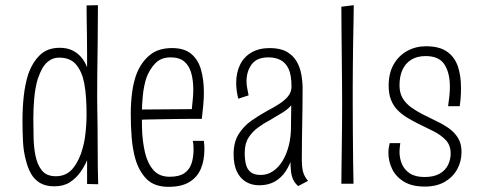

<svg xmlns="http://www.w3.org/2000/svg" viewBox="-20 -712 1852 743"><path d="M67 -246Q67 -295 72 -340.5Q77 -386 89 -424Q105 -470 134 -498.5Q163 -527 211 -527Q239 -527 259 -517.5Q279 -508 293.5 -491.5Q308 -475 317 -452Q317 -476 317 -507Q317 -538 316.5 -571.5Q316 -605 315.5 -636.5Q315 -668 315 -691L359 -692Q359 -612 358 -548Q357 -484 356.5 -432Q356 -380 356 -336Q356 -321 356.5 -291Q357 -261 357.5 -223Q358 -185 358 -144Q358 -103 358.5 -65.5Q359 -28 360 1L317 0V-92Q307 -68 290.5 -45Q274 -22 250 -6.5Q226 9 190 9Q157 9 135 -4Q113 -17 100 -40Q87 -63 80 -93Q71 -125 69 -164.5Q67 -204 67 -246ZM109 -255Q109 -215 110 -178Q111 -141 117 -111Q124 -75 142 -52.5Q160 -30 196 -30Q238 -30 263 -61.5Q288 -93 300 -139Q306 -160 309 -182Q312 -204 313.5 -226Q315 -248 315 -270Q315 -301 313 -332Q311 -363 306 -390Q298 -433 275.5 -461Q253 -489 209 -489Q188 -489 171.5 -478Q155 -467 144.5 -448.5Q134 -430 126 -406Q116 -372 112.5 -331.5Q109 -291 109 -255Z M632 11Q577 11 547 -19.5Q517 -50 503 -100Q493 -137 489.5 -180.5Q486 -224 486 -271Q486 -315 491.5 -356Q497 -397 510 -430Q528 -473 560.5 -499.5Q593 -526 646 -526Q693 -526 720 -503.5Q747 -481 758 -442Q769 -403 769 -354Q769 -330 766.5 -304.5Q764 -279 761 -252L722 -287Q724 -308 726 -327.5Q728 -347 728 -365Q728 -401 720 -429.5Q712 -458 693 -474Q674 -490 640 -490Q604 -490 582 -468Q560 -446 547 -412Q537 -382 533 -345Q529 -308 529 -270Q529 -244 529.5 -218Q530 -192 533 -168Q536 -144 541 -122Q551 -80 573.5 -54Q596 -28 637 -28Q673 -28 693 -41.5Q713 -55 721 -79Q729 -103 729 -133Q729 -141 728.5 -149.5Q728 -158 726 -167H769Q770 -159 770.5 -150.5Q771 -142 771 -134Q771 -92 757.5 -59.5Q744 -27 713.5 -8Q683 11 632 11ZM505 -247V-288L762 -290L761 -252Q740 -252 713.5 -252Q687 -252 658 -251.5Q629 -251 600.5 -250.5Q572 -250 547.5 -249.5Q523 -249 505 -247Z M1134 8Q1121 -3 1114.5 -17Q1108 -31 1106 -50Q1104 -69 1104 -93.5Q1104 -118 1105 -149.5Q1106 -181 1106 -220Q1106 -240 1106.5 -259.5Q1107 -279 1107 -298.5Q1107 -318 1107.5 -338Q1108 -358 1108 -377Q1108 -422 1096.5 -446Q1085 -470 1065 -480Q1045 -490 1019 -490Q974 -490 954 -463Q934 -436 934 -397Q934 -385 936.5 -371.5Q939 -358 942 -343L902 -330Q898 -346 896 -361.5Q894 -377 894 -391Q894 -430 908.5 -460.5Q923 -491 952.5 -508.5Q982 -526 1024 -526Q1064 -526 1089 -512Q1114 -498 1127.5 -475Q1141 -452 1146 -424Q1151 -396 1151 -370Q1151 -328 1150.5 -295.5Q1150 -263 1149.5 -233Q1149 -203 1148.5 -170.5Q1148 -138 1148 -97Q1148 -62 1153.5 -44.5Q1159 -27 1172 -12ZM983 5Q954 5 931.5 -8.5Q909 -22 896.5 -48.5Q884 -75 884 -115Q884 -162 903.5 -193Q923 -224 953 -245Q983 -266 1014 -283Q1039 -296 1060 -309.5Q1081 -323 1094.5 -339Q1108 -355 1108 -377L1130 -367Q1130 -336 1115 -314.5Q1100 -293 1076 -278Q1052 -263 1026 -248Q1001 -235 978.5 -218.5Q956 -202 941.5 -179Q927 -156 927 -120Q927 -94 932 -75Q937 -56 950.5 -45.5Q964 -35 989 -35Q1015 -35 1036.5 -49.5Q1058 -64 1073.5 -89.5Q1089 -115 1097.5 -148.5Q1106 -182 1106 -220L1133 -267Q1132 -224 1127.5 -184.5Q1123 -145 1113 -110.5Q1103 -76 1086 -50Q1069 -24 1043.5 -9.5Q1018 5 983 5Z M1301 -1Q1301 -24 1301.5 -58Q1302 -92 1302.5 -134Q1303 -176 1303.5 -220.5Q1304 -265 1304 -309Q1304 -349 1303.5 -398.5Q1303 -448 1302.5 -500Q1302 -552 1301.5 -600.5Q1301 -649 1301 -686L1349 -692Q1349 -661 1348 -623Q1347 -585 1346.5 -543Q1346 -501 1345.5 -459.5Q1345 -418 1345 -379.5Q1345 -341 1345 -309Q1345 -256 1345.5 -198Q1346 -140 1346.5 -88Q1347 -36 1348 -1Z M1624 10Q1575 10 1544 -8.5Q1513 -27 1498 -57Q1483 -87 1483 -122Q1483 -131 1484.5 -140Q1486 -149 1488 -158H1529Q1528 -150 1527 -141.5Q1526 -133 1526 -125Q1526 -99 1535.5 -77Q1545 -55 1566 -41Q1587 -27 1623 -27Q1659 -27 1681.5 -40Q1704 -53 1714 -74Q1724 -95 1724 -118Q1724 -150 1705 -170Q1686 -190 1657 -204.5Q1628 -219 1597 -234Q1575 -245 1554.5 -257.5Q1534 -270 1518 -286.5Q1502 -303 1493 -326Q1484 -349 1484 -380Q1484 -429 1503.5 -463Q1523 -497 1556 -515Q1589 -533 1628 -533Q1680 -533 1709.5 -512.5Q1739 -492 1751.5 -456Q1764 -420 1764 -372Q1764 -361 1763.5 -349Q1763 -337 1762 -325.5Q1761 -314 1759 -301H1714Q1717 -321 1719 -340Q1721 -359 1721 -376Q1721 -430 1700 -462.5Q1679 -495 1627 -495Q1594 -495 1571.5 -481Q1549 -467 1537.5 -442Q1526 -417 1526 -382Q1526 -352 1538.5 -331.5Q1551 -311 1572 -296Q1593 -281 1617 -269Q1642 -256 1668.5 -243.5Q1695 -231 1717 -215.5Q1739 -200 1752.5 -178Q1766 -156 1766 -124Q1766 -87 1749 -56.5Q1732 -26 1700.5 -8Q1669 10 1624 10Z"/></svg>

Font: Truculenta ExtraLight
Style: Regular
Weight: 250
Version: Version 1.002